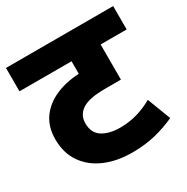

<svg xmlns="http://www.w3.org/2000/svg" viewBox="-145 -749 854 875"><g transform="rotate(-30 282.0 -311.0)"><path d="M564 -499H427V-314H353Q300 -314 273 -308.5Q246 -303 228 -293Q187 -269 187 -222Q187 -171 223 -148.5Q259 -126 315 -126Q364 -126 406.5 -138.5Q449 -151 487 -173L534 -50Q484 -27 428.5 -13.5Q373 0 307 0Q227 0 165 -26.5Q103 -53 67.5 -104Q32 -155 32 -227Q32 -293 64 -337.5Q96 -382 151 -406Q206 -430 274 -433V-499H0V-622H564Z"/></g></svg>

Font: Noto Sans ExtraBold
Style: Italic
Weight: 800
Italic angle: -12°
Designer: Monotype Design Team
Foundry: Monotype Imaging Inc.
Version: Version 2.013; ttfautohint (v1.8.4.7-5d5b)